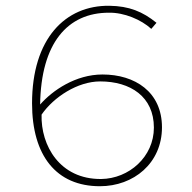

<svg xmlns="http://www.w3.org/2000/svg" viewBox="-20 -635 665 665"><path d="M326 10C443 10 541 -70 541 -194C541 -317 447 -377 335 -377C242 -377 162 -322 119 -273C122 -486 214 -591 357 -591C410 -592 469 -567 504 -535L522 -556C474 -595 427 -614 359 -615C206 -617 91 -501 91 -277C91 -96 175 10 326 10ZM330 -15C187 -14 121 -131 124 -238C166 -299 249 -353 327 -353C432 -353 513 -300 513 -193C513 -92 427 -16 330 -15Z"/></svg>

Font: Inconsolata Expanded ExtraLight
Style: Regular
Weight: 200
Width: 7
Monospace: yes
Designer: Raph Levien, Cyreal, Brenton Simpson
Foundry: Raph Levien, Cyreal, Google
Version: Version 3.100